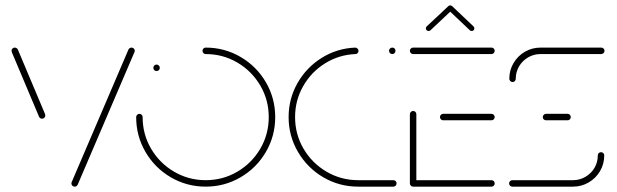

<svg xmlns="http://www.w3.org/2000/svg" viewBox="-20 -696 2301 716"><path d="M148.9 -265.2Q148.9 -260.4 145.6 -256.9Q142.2 -253.3 137 -253.3Q133.3 -253.3 130.4 -255.2Q127.4 -257 125.9 -260L25.6 -497.8Q23 -504.4 23 -506.7Q23 -511.5 26.5 -515Q30 -518.5 35.2 -518.5Q38.5 -518.5 41.5 -516.7Q44.4 -514.8 46.3 -511.9L146.7 -273.7Q148.9 -268.5 148.9 -265.2ZM258.5 0Q253.3 0 249.8 -3.5Q246.3 -7 246.3 -12.2Q246.3 -14.8 247.4 -17L459.3 -511.9Q461.1 -514.8 464.1 -516.7Q467 -518.5 470.4 -518.5Q475.6 -518.5 479.1 -515Q482.6 -511.5 482.6 -506.7Q482.6 -503.7 481.5 -501.9L269.6 -7Q265.9 0 258.5 0Z M551.9 -443Q551.9 -448.1 555.4 -451.7Q558.9 -455.2 563.7 -455.2Q568.9 -455.2 572.4 -451.7Q575.9 -448.1 575.9 -443Q575.9 -437.8 572.4 -434.4Q568.9 -431.1 563.7 -431.1Q558.9 -431.1 555.4 -434.6Q551.9 -438.1 551.9 -443ZM735.2 -506.7Q735.2 -511.9 738.7 -515.2Q742.2 -518.5 747 -518.5Q817.4 -518.5 877 -483.7Q936.7 -448.9 971.5 -389.3Q1006.3 -329.6 1006.3 -259.3Q1006.3 -188.9 971.5 -129.3Q936.7 -69.6 877 -34.8Q817.4 0 747 0Q676.7 0 617 -34.8Q557.4 -69.6 522.6 -129.3Q487.8 -188.9 487.8 -259.3Q487.8 -264.4 491.5 -268Q495.2 -271.5 500 -271.5Q504.8 -271.5 508.3 -268Q511.9 -264.4 511.9 -259.3Q511.9 -195.2 543.5 -141.3Q575.2 -87.4 629.3 -55.7Q683.3 -24.1 747 -24.1Q811.1 -24.1 865 -55.7Q918.9 -87.4 950.6 -141.3Q982.2 -195.2 982.2 -259.3Q982.2 -323.3 950.6 -377.2Q918.9 -431.1 865 -462.8Q811.1 -494.4 747 -494.4Q741.9 -494.4 738.5 -498Q735.2 -501.5 735.2 -506.7Z M1056.3 -259.3Q1056.3 -327.8 1089.4 -386.1Q1122.6 -444.4 1179.4 -480Q1236.3 -515.6 1304.4 -518.5Q1309.3 -518.5 1313.1 -515Q1317 -511.5 1317 -506.3Q1317 -501.5 1313.7 -498Q1310.4 -494.4 1305.6 -494.4Q1243.7 -491.9 1192 -459.6Q1140.4 -427.4 1110.4 -374.4Q1080.4 -321.5 1080.4 -259.3Q1080.4 -195.2 1112 -141.3Q1143.7 -87.4 1197.8 -55.7Q1251.9 -24.1 1315.6 -24.1H1446.7Q1451.9 -24.1 1455.4 -20.7Q1458.9 -17.4 1458.9 -12.2Q1458.9 -7 1455.4 -3.5Q1451.9 0 1446.7 0H1315.6Q1245.2 0 1185.7 -34.8Q1126.3 -69.6 1091.3 -129.3Q1056.3 -188.9 1056.3 -259.3ZM1430.7 -506.7Q1430.7 -511.5 1434.3 -515Q1437.8 -518.5 1443 -518.5Q1448.1 -518.5 1451.5 -515.2Q1454.8 -511.9 1454.8 -506.7Q1454.8 -501.5 1451.5 -498Q1448.1 -494.4 1443 -494.4Q1437.8 -494.4 1434.3 -498Q1430.7 -501.5 1430.7 -506.7Z M1508.5 -13V-270.4Q1508.5 -275.2 1512.2 -278.7Q1515.9 -282.2 1520.7 -282.2Q1525.6 -282.2 1529.1 -278.7Q1532.6 -275.2 1532.6 -270.4V-13ZM1824.8 -12.2Q1824.8 -7 1821.3 -3.5Q1817.8 0 1813 0H1520.7Q1515.6 0 1512 -3.5Q1508.5 -7 1508.5 -12.2Q1508.5 -17 1512 -20.6Q1515.6 -24.1 1520.7 -24.1H1813Q1817.8 -24.1 1821.3 -20.6Q1824.8 -17 1824.8 -12.2ZM1620.7 -259.3Q1620.7 -264.4 1624.3 -268Q1627.8 -271.5 1632.6 -271.5H1813Q1817.8 -271.5 1821.3 -267.8Q1824.8 -264.1 1824.8 -259.3Q1824.8 -254.4 1821.3 -250.9Q1817.8 -247.4 1813 -247.4H1632.6Q1627.8 -247.4 1624.3 -250.9Q1620.7 -254.4 1620.7 -259.3ZM1508.5 -506.7Q1508.5 -511.5 1512 -515Q1515.6 -518.5 1520.7 -518.5H1813Q1817.8 -518.5 1821.3 -515Q1824.8 -511.5 1824.8 -506.7Q1824.8 -501.5 1821.3 -498Q1817.8 -494.4 1813 -494.4H1520.7Q1515.6 -494.4 1512 -498Q1508.5 -501.5 1508.5 -506.7ZM1658.9 -675.9Q1663 -675.9 1665.9 -673.1Q1668.9 -670.4 1668.9 -665.9Q1668.9 -661.9 1665.9 -658.9L1585.2 -583Q1582.6 -580.4 1578.1 -580.4Q1574.1 -580.4 1571.1 -583.1Q1568.1 -585.9 1568.1 -590.4Q1568.1 -594.4 1571.1 -597.4L1652.2 -673.3Q1654.8 -675.9 1658.9 -675.9ZM1666.3 -673 1745.9 -597.4Q1748.9 -594.8 1748.9 -590.4Q1748.9 -585.9 1746.1 -583.1Q1743.3 -580.4 1738.9 -580.4Q1734.8 -580.4 1732.2 -583L1652.6 -658.5Z M2221.1 -128.5Q2226.3 -128.5 2229.8 -125Q2233.3 -121.5 2233.3 -116.3Q2233.3 -84.4 2217.6 -57.8Q2201.9 -31.1 2175.2 -15.6Q2148.5 0 2117 0H1890.7Q1885.6 0 1882 -3.5Q1878.5 -7 1878.5 -12.2Q1878.5 -17 1882 -20.6Q1885.6 -24.1 1890.7 -24.1H2117Q2141.9 -24.1 2163.1 -36.5Q2184.4 -48.9 2196.9 -70Q2209.3 -91.1 2209.3 -116.3Q2209.3 -121.5 2212.8 -125Q2216.3 -128.5 2221.1 -128.5ZM2108.5 -259.3Q2108.5 -254.4 2105.2 -250.9Q2101.9 -247.4 2096.7 -247.4H2016.3Q2011.1 -247.4 2007.6 -250.9Q2004.1 -254.4 2004.1 -259.3Q2004.1 -264.4 2007.8 -268Q2011.5 -271.5 2016.3 -271.5H2096.7Q2101.5 -271.5 2105 -268Q2108.5 -264.4 2108.5 -259.3ZM1891.5 -390Q1886.7 -390 1883 -393.7Q1879.3 -397.4 1879.3 -402.2Q1879.3 -434.1 1895 -460.7Q1910.7 -487.4 1937.4 -503Q1964.1 -518.5 1995.6 -518.5H2222.2Q2227 -518.5 2230.7 -515Q2234.4 -511.5 2234.4 -506.7Q2234.4 -501.5 2230.7 -498Q2227 -494.4 2222.2 -494.4H1995.6Q1970.7 -494.4 1949.4 -482Q1928.1 -469.6 1915.7 -448.5Q1903.3 -427.4 1903.3 -402.2Q1903.3 -397 1899.8 -393.5Q1896.3 -390 1891.5 -390Z"/></svg>

Font: 26F Galaxy Hebrew Thin
Style: Regular
Weight: 100
Designer: C₂₉H₂₅N₃O₅
Version: Version 1.000